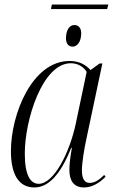

<svg xmlns="http://www.w3.org/2000/svg" viewBox="-20 -814 506 844"><path d="M204 -774H451L456 -794H208ZM299 -609C322 -609 337 -634 337 -668C337 -690 326 -704 307 -704C282 -704 270 -676 270 -646C270 -621 282 -609 299 -609ZM131 10C189 10 243 -39 293 -164H296C290 -130 285 -97 285 -67C285 -19 305 10 349 10C388 10 420 -13 444 -37L438 -45C415 -22 396 -10 374 -10C351 -10 340 -29 340 -66C340 -98 351 -164 359 -200L430 -535H418L378 -506C358 -528 330 -546 286 -546C121 -546 28 -312 28 -150C28 -51 60 10 131 10ZM150 -6C114 -6 89 -43 89 -139C89 -288 167 -536 291 -536C319 -536 346 -523 361 -498L313 -270C286 -143 217 -6 150 -6Z"/></svg>

Font: Noto Serif Display Condensed Light
Style: Italic
Weight: 300
Width: 3
Italic angle: -12°
Designer: Monotype Design Team
Foundry: Monotype Imaging Inc.
Version: Version 2.009